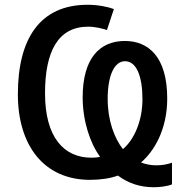

<svg xmlns="http://www.w3.org/2000/svg" viewBox="-20 -745 779 806"><path d="M682 -331C682 -508 602 -573 504 -573C399 -573 327 -501 327 -336C327 -238 358 -144 400 -87C391 -84 377 -83 364 -83C248 -83 169 -169 169 -353C169 -528 223 -633 350 -633C380 -633 411 -625 429 -619L458 -707C435 -716 391 -725 348 -725C148 -725 55 -583 55 -349C55 -135 164 10 358 10C400 10 444 4 475 -8C518 24 567 41 626 41C651 41 683 37 702 29V-62C682 -55 661 -51 636 -51C612 -51 589 -56 572 -63C625 -108 682 -199 682 -331ZM578 -328C578 -238 543 -158 496 -119C460 -165 432 -239 432 -330C432 -424 458 -488 505 -488C553 -488 578 -425 578 -328Z"/></svg>

Font: Noto Sans Thai Medium
Style: Regular
Weight: 500
Designer: Monotype Design Team
Foundry: Monotype Imaging Inc.
Version: Version 1.901